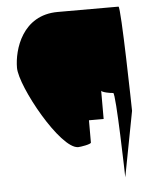

<svg xmlns="http://www.w3.org/2000/svg" viewBox="-51 -751 629 781"><g transform="rotate(-5 263.5 -361.0)"><path d="M29 -496C29 -420 176 -153 249 -153C258 -153 302 -160 302 -167V-258H362V-374C362 -367 400 -360 410 -360C421 -360 429 -14 429 -14L480 -281C480 -288 472 -708 462 -708H214C69 -708 29 -570 29 -496Z"/></g></svg>

Font: Ampere
Style: SCCnd
Weight: 400
Version: Version 1